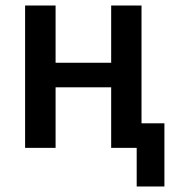

<svg xmlns="http://www.w3.org/2000/svg" viewBox="-20 -536 640 696"><path d="M71 0V-516H181.5V-308.5H383V-516H493V-89H576V140H475.5V0H383V-219.5H181.5V0Z"/></svg>

Font: Lilex Medium
Style: Regular
Weight: 500
Designer: Mike Abbink, Paul van der Laan, Pieter van Rosmalen, Mikhael Khrustik
Foundry: Mikhael Khrustik
Version: Version 1.100